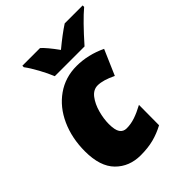

<svg xmlns="http://www.w3.org/2000/svg" viewBox="-218 -885 1013 1013"><g transform="rotate(-45 288.5 -378.0)"><path d="M41 -213Q41 -311 77 -391Q113 -471 178.5 -517Q244 -563 328 -563Q413 -563 495 -524L434 -383Q374 -412 335 -412Q302 -412 279 -382Q256 -352 244 -308.5Q232 -265 232 -226Q232 -181 245 -162Q258 -143 283 -143Q314 -143 345.5 -153.5Q377 -164 416 -185L415 -34Q374 -12 331.5 -1Q289 10 235 10Q150 10 95.5 -45Q41 -100 41 -213ZM127 -755V-766H259Q286 -742 330 -681Q395 -735 443 -766H577V-755Q521 -708 431 -606H209Q195 -641 171.5 -684Q148 -727 127 -755Z"/></g></svg>

Font: Noto Sans Display Black
Style: Italic
Weight: 900
Italic angle: -12°
Designer: Monotype Design team
Foundry: Monotype Imaging Inc.
Version: Version 1.000